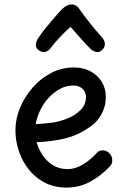

<svg xmlns="http://www.w3.org/2000/svg" viewBox="-20 -851 571 871"><path d="M282 0Q227 0 184 -22Q141 -44 111 -81.5Q81 -119 65.5 -165.5Q50 -212 50 -260Q50 -311 70.5 -361Q91 -411 127.5 -453Q164 -495 212 -520Q260 -545 315 -545Q358 -545 390.5 -527.5Q423 -510 441.5 -480Q460 -450 460 -410Q460 -368 439 -330.5Q418 -293 380 -270Q329 -235 268.5 -221.5Q208 -208 146 -206Q154 -177 172 -149Q190 -121 218.5 -102.5Q247 -84 286 -84Q323 -84 357.5 -105.5Q392 -127 417 -155Q423 -163 430.5 -166Q438 -169 445 -169Q457 -169 467 -163Q477 -157 483 -147Q489 -137 489 -125Q490 -117 487 -109.5Q484 -102 477 -95Q440 -55 390.5 -27.5Q341 0 282 0ZM142 -288Q182 -290 216 -294.5Q250 -299 287 -314Q320 -327 345 -351.5Q370 -376 370 -411Q370 -425 363.5 -436.5Q357 -448 344.5 -455.5Q332 -463 312 -463Q280 -463 251 -447Q222 -431 199 -405.5Q176 -380 161.5 -349Q147 -318 142 -288ZM209 -632Q199 -618 182.5 -615.5Q166 -613 151 -627Q141 -637 143 -651.5Q145 -666 154 -679Q169 -702 190 -727.5Q211 -753 231 -776Q251 -799 263 -811Q274 -821 284 -826Q294 -831 304 -831Q315 -831 324.5 -825.5Q334 -820 341 -809Q357 -785 386.5 -748Q416 -711 443 -681Q454 -669 455.5 -654Q457 -639 446 -627Q433 -612 417.5 -615Q402 -618 390 -630Q370 -649 345.5 -677.5Q321 -706 300 -729Q287 -718 270 -701Q253 -684 237 -666Q221 -648 209 -632Z"/></svg>

Font: Playpen Sans
Style: Regular
Weight: 400
Designer: Laura Meseguer, Veronika Burian, José Scaglione, Kostas Bartsokas, Vera Evstafieva, Tom Grace, Yorlmar Campos
Foundry: TypeTogether
Version: Version 2.000